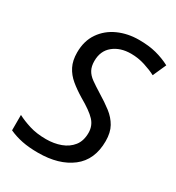

<svg xmlns="http://www.w3.org/2000/svg" viewBox="-176 -832 871 950"><g transform="rotate(30 259.5 -357.0)"><path d="M185 10Q133 10 93.5 2Q54 -6 19 -22V-110Q49 -94 90.5 -81Q132 -68 186 -68Q231 -68 269 -82Q307 -96 330 -125Q353 -154 353 -200Q353 -240 326.5 -268.5Q300 -297 235 -334Q197 -357 167.5 -381.5Q138 -406 121.5 -438.5Q105 -471 105 -517Q105 -583 137 -629.5Q169 -676 222.5 -700Q276 -724 340 -724Q396 -724 438.5 -713Q481 -702 519 -682L485 -606Q459 -620 420 -632.5Q381 -645 340 -645Q279 -645 239.5 -613Q200 -581 200 -523Q200 -493 211 -472.5Q222 -452 245 -435.5Q268 -419 302 -398Q345 -372 377.5 -347Q410 -322 428.5 -289Q447 -256 447 -207Q447 -100 375.5 -45Q304 10 185 10Z"/></g></svg>

Font: Noto IKEA Latin
Style: Italic
Weight: 400
Italic angle: -12°
Designer: Monotype Design Team
Foundry: Monotype Imaging Inc.
Version: Version 1.0